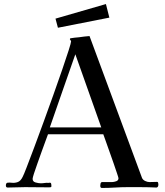

<svg xmlns="http://www.w3.org/2000/svg" viewBox="-20 -926 814 948"><path d="M480 -297Q448 -387 416 -477.5Q384 -568 352 -658Q321 -568 289 -478Q257 -388 226 -297ZM762 -15Q762 -2 753 0Q733 -1 712 -1.5Q691 -2 671 -2Q640 -2 609.5 -2Q579 -2 548 0Q532 1 515.5 1.5Q499 2 483 2Q478 2 476.5 -1.5Q475 -5 475 -9L476 -17Q476 -20 478 -23.5Q480 -27 484 -27H533Q542 -27 553.5 -31Q565 -35 565 -46Q565 -49 558 -69.5Q551 -90 541 -119.5Q531 -149 520 -179Q509 -209 501 -232.5Q493 -256 490 -263H217Q214 -254 205 -230.5Q196 -207 185.5 -177Q175 -147 164.5 -118Q154 -89 147.5 -68.5Q141 -48 141 -43Q141 -29 156 -25Q171 -21 181 -21Q191 -21 200.5 -22.5Q210 -24 220 -23Q222 -24 226 -24Q232 -24 233 -17Q234 -10 234 -6Q233 -2 229.5 -1.5Q226 -1 222 -1Q193 -1 163 -1.5Q133 -2 104 -2Q82 -2 61 -1Q40 0 18 0Q9 0 9 -10Q9 -23 18 -24Q27 -25 40 -23.5Q53 -22 67.5 -27Q82 -32 92 -53Q97 -62 112 -101Q127 -140 149 -198.5Q171 -257 195.5 -324.5Q220 -392 244 -459Q268 -526 287.5 -583Q307 -640 319 -677.5Q331 -715 331 -722Q331 -724 328 -727.5Q325 -731 325 -732Q325 -736 328 -737Q338 -739 349 -740Q360 -741 370 -742Q383 -744 396 -745.5Q409 -747 422 -748L681 -48Q685 -38 696.5 -32.5Q708 -27 718 -27Q727 -27 736.5 -27.5Q746 -28 756 -28Q760 -28 761 -23Q762 -18 762 -15ZM520 -839 266 -789 254 -834 503 -906Z"/></svg>

Font: Kaisei Decol
Style: Regular
Weight: 400
Designer: Font-Kai, 金井和夫
Foundry: KAZUO KANAI
Version: Version 5.003